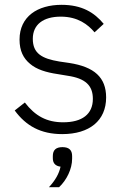

<svg xmlns="http://www.w3.org/2000/svg" viewBox="-20 -544 517 796"><path d="M238 12C149 12 88 -22 41 -86L83 -119C126 -63 174 -37 242 -37C321 -37 365 -71 365 -134C365 -189 335 -219 260 -230L218 -237C171 -244 132 -256 105 -279C77 -302 61 -333 61 -380C61 -428 80 -464 111 -488C142 -512 186 -524 235 -524C320 -524 371 -492 410 -445L372 -410C345 -442 303 -475 232 -475C159 -475 116 -442 116 -383C116 -323 153 -301 226 -289L267 -283C371 -267 420 -223 420 -140C420 -44 351 12 238 12ZM239 66C266 66 279 78 279 103V114C279 157 256 203 225 232H183C209 204 225 176 231 147C208 144 199 131 199 112V103C199 78 212 66 239 66Z"/></svg>

Font: Plexus Sans Light
Style: Regular
Weight: 300
Version: Version 2.001;PS 002.001;hotconv 1.0.70;makeotf.lib2.5.58329